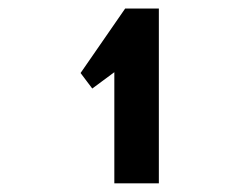

<svg xmlns="http://www.w3.org/2000/svg" viewBox="-20 -735 565 442"><path d="M243.2 -568.8 192.4 -531.2 165.5 -566.9 268.1 -715.3H345.7V-313H243.2Z"/></svg>

Font: Anka/Coder Condensed
Style: Bold
Weight: 700
Width: 4
Monospace: yes
Version: Version 001.100